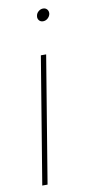

<svg xmlns="http://www.w3.org/2000/svg" viewBox="-85 -575 398 804"><g transform="rotate(-10 114.5 -172.5)"><path d="M27.3 192.4 116.2 -345.7H138.7L49.8 192.4ZM150.4 -484.4Q139.6 -484.4 133.3 -492.2Q127 -500 128.9 -510.7Q130.4 -522 139.4 -529.5Q148.4 -537.1 159.2 -537.1Q169.9 -537.1 176.3 -529.5Q182.6 -522 181.2 -510.7Q179.2 -500 170.4 -492.2Q161.6 -484.4 150.4 -484.4Z"/></g></svg>

Font: Inter 24pt Thin
Style: Italic
Weight: 250
Italic angle: -9.3988°
Version: Version 4.001;git-66647c0bb